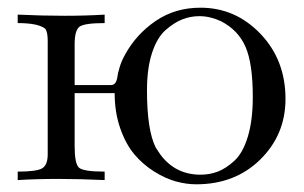

<svg xmlns="http://www.w3.org/2000/svg" viewBox="-20 -469 789 499"><path d="M26 -23Q75 -23 89.5 -31.5Q104 -40 104 -68V-363Q104 -385 98 -394Q80 -409 26 -409V-431Q91 -428 147.5 -428Q204 -428 252 -431V-409Q199 -409 186.5 -399.5Q174 -390 174 -354V-248H269Q276 -248 280 -254Q284 -260 285 -269Q286 -278 291 -294.5Q296 -311 305 -327Q334 -380 384.5 -414.5Q435 -449 501 -449Q592 -449 657 -381Q722 -313 722 -212Q722 -119 656.5 -54.5Q591 10 490 10Q464 10 437 2.5Q410 -5 381 -23Q352 -41 329.5 -67.5Q307 -94 292.5 -135.5Q278 -177 278 -227H174V-89Q174 -44 185 -33.5Q196 -23 252 -23V-1Q187 -4 130.5 -4Q74 -4 26 -1ZM498 -427Q475 -427 453.5 -418.5Q432 -410 410 -390.5Q388 -371 375 -331Q362 -291 362 -234Q362 -130 385 -85L397 -67Q436 -15 501 -15Q525 -15 546 -23Q567 -31 589 -51Q611 -71 624 -113.5Q637 -156 637 -217Q637 -304 618 -347.5Q599 -391 554 -414Q526 -427 498 -427Z"/></svg>

Font: cwTeXMing
Style: Medium
Weight: 500
Version: Version 1.17